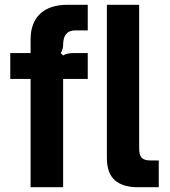

<svg xmlns="http://www.w3.org/2000/svg" viewBox="-20 -783 710 803"><path d="M108 0V-453H23V-561H108V-618Q108 -688 148 -725.5Q188 -763 263 -763H347V-656H295Q244 -656 244 -595Q244 -577 234 -561L244 -551Q259 -561 287 -561H347V-453H244V0ZM557 0Q493 0 460 -29.5Q427 -59 427 -123V-763H562V-163Q562 -135 572.5 -123.5Q583 -112 608 -112H644V0Z"/></svg>

Font: Open Sauce Sans
Style: Bold
Weight: 700
Designer: Alfredo Marco Pradil
Foundry: Creative Sauce Fz LLC
Version: Version 1.477